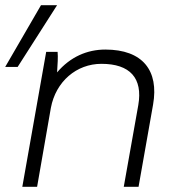

<svg xmlns="http://www.w3.org/2000/svg" viewBox="-20 -720 682 740"><path d="M66 0H123L176 -304C195 -406 275 -474 371 -474C481 -474 531 -419 513 -315L457 0H514L570 -317C593 -448 530 -529 386 -529C316 -529 251 -501 200 -441C202 -472 204 -500 202 -520H158ZM0 -462H48L200 -700H138Z"/></svg>

Font: Fixel Display 20240404 Light
Style: Italic
Weight: 300
Italic angle: -10°
Designer: AlfaBravo + MacPaw
Foundry: Kyrylo Tkachov, Marchela Mozhyna, Serhii Makarenko, Maria Weinstein, Zakhar Kryvoshyya
Version: Version 1.211;Glyphs 3.2 (3225)